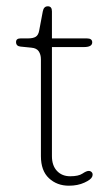

<svg xmlns="http://www.w3.org/2000/svg" viewBox="-20 -585 355 610"><path d="M80 -433.5 45 -437Q31 -438.5 31 -451.5Q31 -463 45.5 -463H69Q85 -463 93.5 -468.2Q102 -473.5 104.5 -488L116 -549Q119 -565 132 -565Q145 -565 145 -549V-463H256Q273 -463 273 -450.5Q273 -435.5 247 -435.5H145V-89Q145 -59 161 -42Q177 -25 203 -25Q229.5 -25 242 -33.5Q254.5 -42 262 -42Q268 -42 272 -37.2Q276 -32.5 273 -24Q269.5 -14.5 248.2 -4.8Q227 5 199 5Q161 5 135.5 -18.8Q110 -42.5 110 -89V-396.5Q110 -411.5 103.2 -421.8Q96.5 -432 80 -433.5Z"/></svg>

Font: Fraunces 9pt SuperSoft Thin
Style: Regular
Weight: 100
Version: Version 1.000;[b76b70a41]